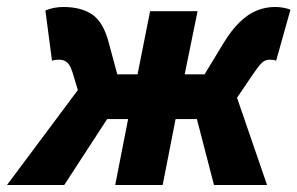

<svg xmlns="http://www.w3.org/2000/svg" viewBox="-71 -530 852 550"><path d="M-51 0 152 -272 140 -312Q132 -341 122.5 -350Q113 -359 99 -359Q92 -359 87.5 -358.5Q83 -358 78 -356L59 -500Q84 -510 110 -510Q163 -510 194.5 -487.5Q226 -465 241 -406L265 -317H323L359 -498H495L458 -317H515L569 -406Q592 -444 616 -467Q640 -490 665 -500Q690 -510 717 -510Q731 -510 743 -507.5Q755 -505 761 -502L720 -356Q716 -358 711 -358.5Q706 -359 701 -359Q688 -359 678 -349Q668 -339 650 -312L608 -250L694 0H542L493 -189H432L395 0H259L296 -189H236L113 0Z"/></svg>

Font: Source Sans 3 ExtraBold
Style: Italic
Weight: 800
Italic angle: -11°
Version: Version 3.052;hotconv 1.1.0;makeotfexe 2.6.0